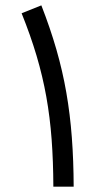

<svg xmlns="http://www.w3.org/2000/svg" viewBox="-20 -703 359 723"><path d="M257.4 0Q257.1 -98.1 250.5 -185.4Q244 -272.7 229.8 -354.2Q215.7 -435.6 192.4 -516.5Q169.1 -597.3 135.7 -682.8L61.4 -653Q94.9 -569.8 117.8 -492.8Q140.6 -415.8 154.4 -338.7Q168.2 -261.5 174.4 -178.4Q180.6 -95.2 180.9 0Z"/></svg>

Font: Estedad VF
Style: Regular
Weight: 100
Designer: Amin Abedi
Version: Version 7.3